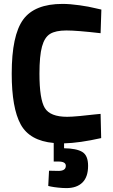

<svg xmlns="http://www.w3.org/2000/svg" viewBox="-20 -722 577 983"><path d="M431 127Q431 184 402 212.5Q373 241 320 241Q301 241 277.5 238.5Q254 236 240 233L227 230L231 152Q262 153 279 153Q317 153 317 127Q317 105 279 105H255V10Q132 -1 86 -85Q40 -169 40 -345Q40 -541 98.5 -621.5Q157 -702 300 -702Q338 -702 387.5 -695Q437 -688 468 -680L499 -673L495 -552Q374 -566 320 -566Q265 -566 236.5 -548.5Q208 -531 195 -483.5Q182 -436 182 -345Q182 -214 209.5 -169Q237 -124 324 -124Q346 -124 389 -128Q432 -132 464 -136L495 -139L498 -15Q387 10 308 12V37Q372 38 401.5 56Q431 74 431 127Z"/></svg>

Font: TitilliumText22L Xb
Style: Bold
Weight: 400
Designer: Campivisivi
Foundry: Campivisivi
Version: 1.000